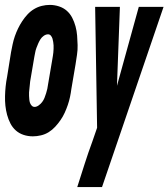

<svg xmlns="http://www.w3.org/2000/svg" viewBox="-40 -548 687 783"><path d="M94 8Q74 8 56 2Q38 -4 24.5 -16Q11 -28 2.5 -44.5Q-6 -61 -11 -79.5Q-16 -98 -18 -117Q-20 -136 -19.5 -156Q-19 -176 -17 -195.5Q-15 -215 -11 -235L5 -335Q8 -351 11.5 -367.5Q15 -384 20.5 -400Q26 -416 33.5 -431.5Q41 -447 50.5 -461.5Q60 -476 72 -489Q84 -502 99 -511Q114 -520 130.5 -524Q147 -528 163 -528Q182 -528 200.5 -522Q219 -516 232.5 -504Q246 -492 254.5 -475.5Q263 -459 268 -440.5Q273 -422 274.5 -403Q276 -384 276.5 -364Q277 -344 274 -324.5Q271 -305 268 -285L251 -185Q249 -169 245.5 -152.5Q242 -136 236.5 -120Q231 -104 224 -88.5Q217 -73 207 -58.5Q197 -44 185 -31Q173 -18 158.5 -9Q144 0 127 4Q110 8 94 8ZM101 -112Q109 -112 117.5 -118Q126 -124 132 -132Q138 -140 141.5 -149Q145 -158 148 -167.5Q151 -177 153 -186Q155 -195 156 -204L173 -304Q174 -312 175.5 -319Q177 -326 177.5 -333.5Q178 -341 178.5 -348.5Q179 -356 178.5 -363Q178 -370 177 -377Q176 -384 174 -390.5Q172 -397 167.5 -402.5Q163 -408 156 -408Q147 -408 138.5 -402Q130 -396 125 -388Q120 -380 116 -371Q112 -362 108.5 -352.5Q105 -343 103.5 -334Q102 -325 100 -316L83 -216Q82 -208 81.5 -201Q81 -194 80 -186.5Q79 -179 78.5 -171.5Q78 -164 78.5 -157Q79 -150 79.5 -143Q80 -136 82 -129.5Q84 -123 89 -117.5Q94 -112 101 -112ZM275 215Q290 168 305 121Q320 74 337 28L356 -27L348 -520H449L437 -198L526 -520H627L376 215Z"/></svg>

Font: Iosevka Heavy Extended Oblique
Style: Regular
Weight: 900
Width: 7
Italic angle: -9°
Monospace: yes
Designer: Belleve Invis
Foundry: Belleve Invis
Version: Version 32.5.0; ttfautohint (v1.8.4)